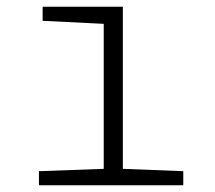

<svg xmlns="http://www.w3.org/2000/svg" viewBox="-20 -552 640 572"><path d="M526 0V-42L346 -49V-532H107V-490L289 -481V-49L96 -42V0Z"/></svg>

Font: Noto Sans Mono UI Light
Style: Regular
Weight: 300
Designer: Monotype Design team
Foundry: Monotype Imaging Inc.
Version: 1.000